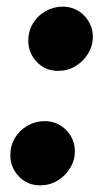

<svg xmlns="http://www.w3.org/2000/svg" viewBox="-20 -545 307 577"><path d="M155 -332Q116 -332 90.5 -359Q65 -386 65 -423Q65 -451 79 -474.5Q93 -498 117 -511.5Q141 -525 168 -525Q207 -525 233 -498Q259 -471 259 -434Q259 -407 244.5 -383.5Q230 -360 206.5 -346Q183 -332 155 -332ZM101 12Q62 12 36.5 -15Q11 -42 11 -79Q11 -107 25 -130.5Q39 -154 63 -167.5Q87 -181 114 -181Q153 -181 179 -154Q205 -127 205 -90Q205 -63 190.5 -39.5Q176 -16 152.5 -2Q129 12 101 12Z"/></svg>

Font: MuseoModerno Thin
Style: Bold Italic
Weight: 700
Italic angle: -9°
Version: Version 1.003